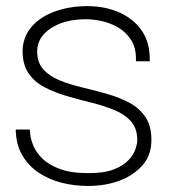

<svg xmlns="http://www.w3.org/2000/svg" viewBox="-20 -593 551 626"><path d="M266.2 13.3Q222.3 13.3 180.9 2.8Q139.5 -7.8 105.8 -30.2Q72.2 -52.7 52.2 -87.5Q32.2 -122.3 31.3 -170.7H77.2Q77.2 -168.2 78.8 -152.9Q80.5 -137.7 89.3 -116.7Q98.2 -95.7 118.4 -75.7Q138.7 -55.7 175.1 -42.1Q211.5 -28.5 268.8 -28.5Q321.2 -28.5 352.5 -41.2Q383.8 -54 400.2 -72.2Q416.5 -90.5 422 -107.8Q427.5 -125.2 427.5 -133.5Q428.3 -172 408.4 -195.7Q388.5 -219.3 354.5 -233.5Q320.5 -247.7 280.1 -257.8Q239.7 -267.8 199.3 -279.4Q159 -291 125.2 -308.6Q91.3 -326.2 71.9 -355.8Q52.5 -385.3 53.8 -431.8Q56.2 -475.8 84.5 -507.5Q112.8 -539.2 160.3 -556.1Q207.8 -573 264.8 -573Q321.8 -573 368.4 -552.7Q415 -532.3 442.4 -492.8Q469.8 -453.2 468.2 -393.3H423.2Q424.8 -435.5 407.8 -462.1Q390.8 -488.7 364.8 -503.7Q338.7 -518.7 310.6 -524.5Q282.5 -530.3 261.3 -530.3Q191.8 -530.3 147.3 -501.8Q102.8 -473.2 101.2 -428.8Q100.3 -390.8 120.3 -367.9Q140.3 -345 174 -331.2Q207.7 -317.5 248.2 -307.9Q288.8 -298.3 328.9 -286.9Q369 -275.5 402.4 -257.7Q435.8 -239.8 455.4 -209.5Q475 -179.2 473.5 -130.8Q472.2 -85.2 443.8 -53.2Q415.5 -21.2 369.6 -3.9Q323.7 13.3 266.2 13.3Z"/></svg>

Font: Darker Grotesque Light
Style: Regular
Weight: 300
Designer: Gabriel Lam
Foundry: TypeRant
Version: Version 1.000;gftools[0.9.28]